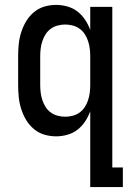

<svg xmlns="http://www.w3.org/2000/svg" viewBox="-20 -548 540 783"><path d="M246 -72Q261 -72 276.5 -76Q292 -80 304.5 -89Q317 -98 325.5 -111Q334 -124 339 -139Q344 -154 346 -169.5Q348 -185 348 -200V-320Q348 -335 346 -350.5Q344 -366 339 -381Q334 -396 325.5 -409Q317 -422 304.5 -431Q292 -440 276.5 -444Q261 -448 246 -448Q231 -448 215.5 -444Q200 -440 187.5 -431Q175 -422 166.5 -409Q158 -396 153 -381Q148 -366 146 -350.5Q144 -335 144 -320V-200Q144 -185 146 -169.5Q148 -154 153 -139Q158 -124 166.5 -111Q175 -98 187.5 -89Q200 -80 215.5 -76Q231 -72 246 -72ZM348 215V-94Q340 -72 327 -52.5Q314 -33 296 -19Q278 -5 255 1.5Q232 8 209 8Q184 8 160.5 1Q137 -6 118 -22Q99 -38 86.5 -59Q74 -80 66.5 -103.5Q59 -127 56.5 -151.5Q54 -176 54 -200V-320Q54 -344 56.5 -368.5Q59 -393 66.5 -416.5Q74 -440 86.5 -461Q99 -482 118 -498Q137 -514 160.5 -521Q184 -528 209 -528Q232 -528 255 -521.5Q278 -515 296 -501Q314 -487 327 -467.5Q340 -448 348 -426V-520H438V135H481V215Z"/></svg>

Font: Iosevka Fixed Medium
Style: Regular
Weight: 500
Monospace: yes
Designer: Belleve Invis
Foundry: Belleve Invis
Version: Version 32.3.0